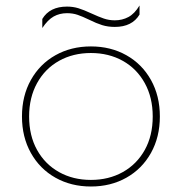

<svg xmlns="http://www.w3.org/2000/svg" viewBox="-20 -664 662 699"><path d="M313 -615Q339 -603 358 -596.5Q377 -590 398 -590Q425 -590 447.5 -602Q470 -614 488 -644V-611Q461 -566 398 -566Q373 -566 352 -572.5Q331 -579 305 -592Q280 -604 262.5 -610Q245 -616 224 -616Q197 -616 175.5 -604Q154 -592 134 -562V-595Q161 -640 224 -640Q246 -640 265.5 -634Q285 -628 313 -615ZM60 -240Q60 -315 92.5 -373Q125 -431 182 -463Q239 -495 311 -495Q383 -495 440 -463Q497 -431 529.5 -373Q562 -315 562 -240Q562 -165 529.5 -107Q497 -49 440 -17Q383 15 311 15Q239 15 182 -17Q125 -49 92.5 -107Q60 -165 60 -240ZM86 -240Q86 -170 115 -118Q144 -66 195 -37.5Q246 -9 311 -9Q376 -9 427 -37.5Q478 -66 507 -118Q536 -170 536 -240Q536 -309 507 -361.5Q478 -414 427 -442.5Q376 -471 311 -471Q246 -471 195 -442.5Q144 -414 115 -361.5Q86 -309 86 -240Z"/></svg>

Font: Prompt Thin
Style: Regular
Weight: 100
Designer: Katatrad Team
Foundry: CadsonDemak
Version: Version 1.030